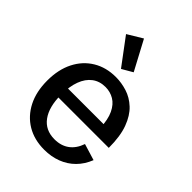

<svg xmlns="http://www.w3.org/2000/svg" viewBox="-228 -909 1037 1037"><g transform="rotate(45 290.0 -391.0)"><path d="M297.9 12.2Q221.7 12.2 165 -21.7Q108.4 -55.7 76.9 -117.4Q45.4 -179.2 45.4 -263.7Q45.4 -348.1 76.7 -409.9Q107.9 -471.7 164.1 -505.6Q220.2 -539.6 294.9 -539.6Q337.4 -539.6 380.4 -526.1Q423.3 -512.7 459 -479.5Q494.6 -446.3 516.1 -388.4Q537.6 -330.6 537.6 -241.7H109.4V-312.5H450.7L429.2 -283.2Q426.8 -347.7 408 -387Q389.2 -426.3 359.1 -444.1Q329.1 -461.9 293 -461.9Q248.5 -461.9 217 -438.2Q185.5 -414.6 168.9 -370.1Q152.3 -325.7 152.3 -262.7Q152.3 -169.9 189.7 -118.4Q227.1 -66.9 297.4 -66.9Q347.2 -66.9 381.3 -92Q415.5 -117.2 432.1 -165.5L526.4 -136.7Q507.3 -88.4 474.1 -55.2Q440.9 -22 396 -4.9Q351.1 12.2 297.9 12.2ZM282.7 -589.8 168.9 -742.2 254.4 -793.9 344.2 -625.5Z"/></g></svg>

Font: Schibsted Grotesk Medium
Style: Regular
Weight: 500
Designer: Bakken & Baeck AS, Henrik Kongsvoll
Foundry: Schibsted ASA
Version: Version 1.100;gftools[0.9.25]